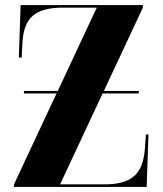

<svg xmlns="http://www.w3.org/2000/svg" viewBox="-20 -734 641 754"><path d="M35 0H556L563 -206H553L549 -150C541 -49 497 -10 389 -10H216L383 -367H525V-377H388L541 -704V-714H61L54 -508H65L68 -564C73 -665 118 -704 228 -704H360L207 -377H74V-367H202L35 -10Z"/></svg>

Font: Noto Serif Display ExtraCondensed Black
Style: Regular
Weight: 900
Width: 2
Designer: Monotype Design Team
Foundry: Monotype Imaging Inc.
Version: Version 2.009